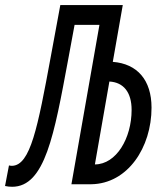

<svg xmlns="http://www.w3.org/2000/svg" viewBox="-41 -713 647 743"><path d="M5.9 9.8C133.3 9.8 168.9 -192.9 222.2 -479.5C230.5 -525.4 238.8 -570.8 247.6 -616.7H343.8L235.4 0H312C453.6 -2 545.4 -142.6 545.4 -296.4C545.4 -403.3 490.2 -466.3 395.5 -473.6L434.1 -693.4H192.4C180.2 -626.5 168 -559.6 155.3 -492.7C105 -219.7 76.7 -72.8 5.4 -71.3C1.5 -71.3 -2.4 -71.8 -6.3 -72.8L-21.5 6.8C-12.7 8.8 -2.4 9.8 5.9 9.8ZM326.2 -76.7 382.3 -397.5C437.5 -394.5 468.3 -355.5 468.3 -287.6C468.3 -178.2 409.2 -77.1 326.2 -76.7Z"/></svg>

Font: Cascadia Code PL SemiLight
Style: Italic
Weight: 350
Italic angle: -10°
Monospace: yes
Designer: Aaron Bell
Foundry: Saja Typeworks
Version: Version 2404.023